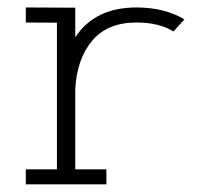

<svg xmlns="http://www.w3.org/2000/svg" viewBox="-20 -496 570 512"><path d="M48.8 -4.4V-44.4H131.8V-435.5L48.8 -436V-476.1L156.2 -475.6H180.7Q180.7 -475.6 180.7 -396.5Q232.9 -476.1 343.8 -476.1Q418.9 -476.1 471.7 -444.3L442.4 -412.1Q404.3 -436 343.8 -436Q266.6 -436 225.8 -387.5Q185.1 -338.9 180.7 -258.8V-44.4H263.7V-4.4Z"/></svg>

Font: AzarMehrMonospaced
Style: SansRegular
Weight: 1
Designer: Amin Abedi
Version: Version 1.00